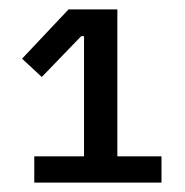

<svg xmlns="http://www.w3.org/2000/svg" viewBox="-20 -718 395 409"><path d="M53 -329V-385H159V-641H153L69 -554L27 -593L126 -698H230V-385H324V-329Z"/></svg>

Font: IBM Plex Sans Text
Style: Regular
Weight: 450
Designer: Mike Abbink, Paul van der Laan, Pieter van Rosmalen
Foundry: Bold Monday
Version: Version 3.005